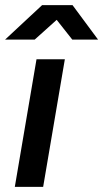

<svg xmlns="http://www.w3.org/2000/svg" viewBox="-31 -732 404 752"><path d="M27 0 112 -500H223L138 0ZM-11 -577 134 -712H252V-709L105 -577ZM252 -577 147 -710 148 -712H253L353 -577Z"/></svg>

Font: Figtree Light SemiBold
Style: Italic
Weight: 600
Italic angle: -9.5°
Version: Version 2.001;gftools[0.9.30]